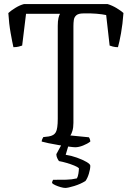

<svg xmlns="http://www.w3.org/2000/svg" viewBox="-20 -724 648 944"><path d="M350 0Q342 0 319.5 -3Q297 -6 269.5 -10.5Q242 -15 218.5 -20Q195 -25 185 -28Q185 -34 188 -40.5Q191 -47 193 -50L219 -53Q245 -57 254.5 -74Q264 -91 264 -140V-597Q264 -621 267.5 -635.5Q271 -650 275 -656H108L89 -500Q84 -498 72.5 -495Q61 -492 46 -492Q41 -513 32.5 -560.5Q24 -608 21 -660Q34 -672 56 -685.5Q78 -699 98 -704H509Q532 -697 553.5 -684Q575 -671 587 -660Q583 -605 575 -560.5Q567 -516 560 -492Q547 -492 535 -495Q523 -498 519 -500L502 -650Q483 -654 455 -656.5Q427 -659 390 -658Q366 -658 355.5 -649Q345 -640 343 -626Q341 -612 341 -596V-120Q341 -97 336 -80.5Q331 -64 326 -58L417 -49Q419 -47 421.5 -40.5Q424 -34 424 -28Q410 -17 388.5 -8.5Q367 0 350 0ZM301 200Q292 200 278 196Q264 192 252 186.5Q240 181 236 176Q236 170 238 166.5Q240 163 241 160Q278 160 305.5 159.5Q333 159 358 153Q363 145 365.5 129.5Q368 114 368 103Q362 97 345 90Q328 83 307.5 77Q287 71 270 68Q266 63 261.5 53.5Q257 44 257 34Q266 18 273.5 3.5Q281 -11 297 -37H325L303 37Q330 41 358 51Q386 61 405 72Q424 83 424 91Q424 107 417 130Q410 153 400 166Q376 181 345 190.5Q314 200 301 200Z"/></svg>

Font: Texturina ExtraLight
Style: Regular
Weight: 200
Designer: Guillermo Torres Carreño
Foundry: Omnibus-Type
Version: Version 1.002; ttfautohint (v1.8.3)